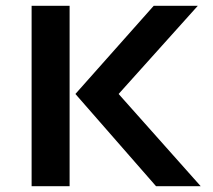

<svg xmlns="http://www.w3.org/2000/svg" viewBox="-20 -642 733 662"><path d="M510 -622H662L389 -318L672 0H518L240 -318ZM89 -622H220V0H89Z"/></svg>

Font: Sarpanch SemiBold
Style: Regular
Weight: 600
Designer: Manushi Parikh (Devanagari and Latin), Jyotish Sonowal (Devanagari)
Foundry: Indian Type Foundry
Version: Version 2.004;PS 1.0;hotconv 1.0.78;makeotf.lib2.5.61930; tt